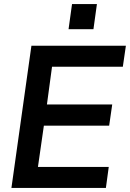

<svg xmlns="http://www.w3.org/2000/svg" viewBox="-20 -921 637 941"><path d="M134 -697H597L582 -594H235L210 -409H530L515 -305H195L166 -103H513L499 0H36ZM333 -901H455L438 -778H316Z"/></svg>

Font: Hanken Grotesk SemiBold
Style: Italic
Weight: 600
Italic angle: -8°
Designer: Alfredo Marco Pradil
Foundry: Hanken Design Co.
Version: Version 3.014